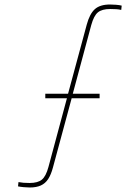

<svg xmlns="http://www.w3.org/2000/svg" viewBox="-20 -826 620 852"><path d="M112 6Q100 6 84.5 4.5Q69 3 60 1L62 -18Q72.5 -16 84.2 -15Q96 -14 111 -14Q148 -14 166 -29Q184 -44 195 -85L277 -390H181V-410H282L365 -717Q378 -765 401 -785.5Q424 -806 468 -806Q480 -806 495.5 -804.8Q511 -803.5 520 -801L518 -782Q507.5 -784.5 495.8 -785.2Q484 -786 469 -786Q432.5 -786 414.5 -771.2Q396.5 -756.5 385 -715L303 -410H422V-390H298L215 -83Q206.5 -51 193.8 -31.5Q181 -12 161.2 -3Q141.5 6 112 6Z"/></svg>

Font: Big Shoulders Thin
Style: Regular
Weight: 100
Designer: Patric King
Foundry: XO Type Co
Version: Version 2.002